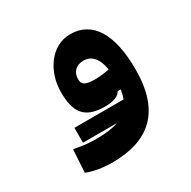

<svg xmlns="http://www.w3.org/2000/svg" viewBox="-137 -489 860 863"><g transform="rotate(-30 293.0 -57.5)"><path d="M208 239.3C400.4 239.3 508.3 147 508.3 -71.8C508.3 -254.9 447.3 -355.5 332 -355.5C233.9 -355.5 166.5 -258.3 166.5 -149.9C166.5 -47.9 198.2 4.9 307.1 4.9C354 4.9 378.4 -7.3 389.6 -26.9H405.3C402.8 -9.8 398.9 5.4 394 18.6H138.7V95.7H314.9C283.7 106.9 244.6 111.3 199.2 111.3C155.3 111.3 123.5 106.4 85.4 98.6L78.1 216.8C111.8 231 161.6 239.3 208 239.3ZM403.3 -131.8C377.9 -126.5 355.5 -123.5 328.6 -123.5C272.5 -123.5 262.2 -136.7 262.2 -163.1C262.2 -197.8 284.7 -222.7 324.7 -222.7C357.4 -222.7 391.1 -203.6 403.3 -131.8Z"/></g></svg>

Font: Cascadia Code
Style: Bold
Weight: 700
Monospace: yes
Designer: Aaron Bell
Foundry: Saja Typeworks
Version: Version 2404.023